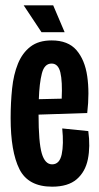

<svg xmlns="http://www.w3.org/2000/svg" viewBox="-20 -691 373 722"><path d="M176 11Q86 11 53 -55Q20 -121 20 -247Q20 -305 25.5 -358Q31 -411 47.5 -451.5Q64 -492 94.5 -515.5Q125 -539 174 -539Q236 -539 267.5 -502.5Q299 -466 308 -404.5Q317 -343 308 -266L125 -260Q125 -156 137 -114.5Q149 -73 176 -73Q204 -73 212 -110.5Q220 -148 214 -208L312 -198Q320 -140 310.5 -92.5Q301 -45 268.5 -17Q236 11 176 11ZM174 -452Q147 -452 137.5 -415Q128 -378 126 -318L212 -320Q215 -385 207 -418.5Q199 -452 174 -452ZM136 -570 69 -671H180L223 -570Z"/></svg>

Font: Bricolage Grotesque 96pt Condensed Medium
Style: Regular
Weight: 500
Width: 3
Designer: Mathieu Triay
Foundry: Atelier Triay
Version: Version 1.001; ttfautohint (v1.8.4.7-5d5b);gftools[0.9.33.de